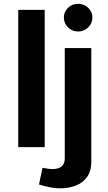

<svg xmlns="http://www.w3.org/2000/svg" viewBox="-20 -791 583 1032"><path d="M323.2 -696.8Q323.2 -728 345.7 -749.3Q368.2 -770.5 399.9 -770.5Q431.2 -770.5 453.9 -749.3Q476.6 -728 476.6 -696.8Q476.6 -665.5 453.9 -643.6Q431.2 -621.6 399.9 -621.6Q368.2 -621.6 345.7 -643.6Q323.2 -665.5 323.2 -696.8ZM189.5 200.7 208.5 110.8Q219.7 113.3 235.1 115.5Q250.5 117.7 263.7 117.7Q293.5 117.7 310.8 103.8Q328.1 89.8 328.1 60.5V-532.7H470.7V76.7Q470.7 128.4 448 160.2Q425.3 191.9 387.5 206.5Q349.6 221.2 304.2 221.2Q274.4 221.2 244.9 215.1Q215.3 209 189.5 200.7ZM220.2 0H78.1V-737.8H220.2Z"/></svg>

Font: Estedad-FD Bold
Style: Regular
Weight: 700
Designer: Amin Abedi
Version: Version 7.3